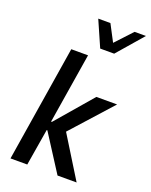

<svg xmlns="http://www.w3.org/2000/svg" viewBox="-167 -1010 860 1097"><g transform="rotate(20 262.5 -461.0)"><path d="M37 0 150 -705H252L183 -277H188L378 -498H504L272 -240L267 -278L439 0H323L180 -223H176L139 0ZM304 -765 235 -922H309L362 -821L456 -922H525L389 -765Z"/></g></svg>

Font: Nunito Sans 7pt Condensed SemiBold
Style: Italic
Weight: 600
Width: 3
Italic angle: -9°
Designer: Vernon Adams
Foundry: Vernon Adams
Version: Version 3.101;gftools[0.9.27]